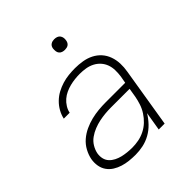

<svg xmlns="http://www.w3.org/2000/svg" viewBox="-194 -844 988 988"><g transform="rotate(-45 300.0 -350.5)"><path d="M230 8Q207 8 184 5.5Q161 3 140 -3.5Q119 -10 100.5 -21.5Q82 -33 69.5 -50.5Q57 -68 53 -90.5Q49 -113 53 -137Q58 -163 71.5 -188Q85 -213 106.5 -231.5Q128 -250 154 -262Q180 -274 206.5 -280.5Q233 -287 259.5 -289.5Q286 -292 312 -292H454L461 -331Q464 -352 463.5 -374Q463 -396 456 -415Q449 -434 435.5 -449Q422 -464 403.5 -473.5Q385 -483 364 -486.5Q343 -490 321 -490Q303 -490 285 -488Q267 -486 249 -481.5Q231 -477 213.5 -469Q196 -461 181.5 -448.5Q167 -436 156.5 -419Q146 -402 143 -385H100Q105 -408 117 -429.5Q129 -451 147 -468.5Q165 -486 186.5 -497.5Q208 -509 231 -516Q254 -523 277.5 -525.5Q301 -528 324 -528Q351 -528 378.5 -523.5Q406 -519 429.5 -507Q453 -495 470 -476Q487 -457 496 -432Q505 -407 506 -379.5Q507 -352 502 -324L449 0H406L423 -102Q408 -77 387 -55Q366 -33 340 -18.5Q314 -4 286 2Q258 8 230 8ZM244 -30Q267 -30 290.5 -34.5Q314 -39 336 -50Q358 -61 376 -78Q394 -95 407.5 -116Q421 -137 428.5 -160Q436 -183 440 -205L448 -254H313Q291 -254 269.5 -252Q248 -250 226.5 -245.5Q205 -241 183.5 -232.5Q162 -224 143 -210.5Q124 -197 112 -177Q100 -157 96 -136Q93 -117 97 -100Q101 -83 112.5 -70.5Q124 -58 140 -50Q156 -42 172.5 -38Q189 -34 207.5 -32Q226 -30 244 -30ZM355 -631Q345 -631 336.5 -634Q328 -637 322.5 -644Q317 -651 316 -660.5Q315 -670 316 -680Q317 -686 320 -692Q323 -698 329 -702Q335 -706 341.5 -707.5Q348 -709 354 -709Q364 -709 372.5 -706Q381 -703 386.5 -696Q392 -689 393.5 -679.5Q395 -670 393 -660Q392 -654 389 -648Q386 -642 380.5 -638Q375 -634 368 -632.5Q361 -631 355 -631Z"/></g></svg>

Font: Iosevka Aile Extralight
Style: Italic
Weight: 200
Italic angle: -9°
Designer: Belleve Invis
Foundry: Belleve Invis
Version: Version 31.1.0; ttfautohint (v1.8.4)